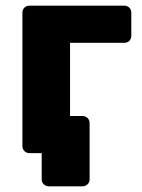

<svg xmlns="http://www.w3.org/2000/svg" viewBox="-20 -540 499 677"><path d="M153 117Q142 117 134.5 110Q127 103 127 92V0H97L60 -131H271Q281 -131 288.5 -124Q296 -117 296 -106V92Q296 103 288.5 110Q281 117 271 117ZM84 0Q73 0 66 -7.5Q59 -15 59 -25V-495Q59 -506 66 -513Q73 -520 84 -520H418Q429 -520 436 -513Q443 -506 443 -495V-414Q443 -403 436 -396Q429 -389 418 -389H227V-25Q227 -15 220 -7.5Q213 0 202 0Z"/></svg>

Font: Rubik Light
Style: Bold
Weight: 700
Version: Version 2.104